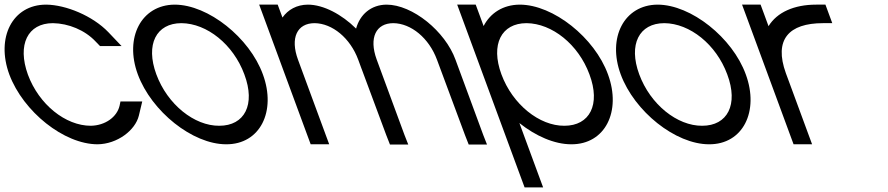

<svg xmlns="http://www.w3.org/2000/svg" viewBox="-124 -603 3834 829"><path d="M343.9 -464 401 -404H308L288.6 -424C242.6 -473 171.9 -502 104.5 -503C-4.5 -503 -50.2 -410 -3.6 -281C43.9 -152 158.9 -60 267.9 -60C330.5 -61 380.9 -98 392.2 -146L396.2 -165H490.2L475.6 -104C460.2 -40 382 19 297.4 20C152.4 20 -23.6 -121 -83.6 -281C-142.6 -441 -70 -583 75 -583H76C160.4 -582 275.7 -535 343.9 -464Z M471 -282C412.4 -441 486.4 -582 630 -583C775 -583 953.7 -440 1011 -282C1070 -122 998.7 21 852.4 20C707.4 20 530 -122 471 -282ZM551 -282C598.9 -152 715.2 -59 822.9 -60C931.9 -60 980.3 -151 931 -282C883.4 -411 769.9 -502 659.5 -503C550.5 -503 503.4 -411 551 -282Z M1413.5 -479.5C1430.1 -540.3 1477.7 -582.4 1545 -583C1657 -583 1798.4 -468 1842.8 -345L1962.6 -20L1978.7 21H1899.7L1884 -19L1762.8 -345C1728.1 -439 1650.9 -502 1574.5 -503C1499 -503 1468.5 -439.8 1502.1 -346.8L1502.8 -345L1517.5 -305L1622.6 -20L1638.7 21H1559.7L1544 -19L1437.6 -305H1437.5L1422.8 -345C1388.1 -439 1310.9 -502 1234.5 -503C1158.5 -503 1128.1 -439 1162.8 -345L1177.5 -305L1282.6 -20L1297.4 20H1217.4L1202.6 -20L1097.5 -305L1082.8 -345L1009.8 -543L995 -583H1075L1089.8 -543L1095.6 -527.3C1119.5 -561.3 1157.3 -582.6 1205 -583C1273.1 -583 1352.1 -540.5 1413.5 -479.5Z M1964.1 -490.6C1993 -546.5 2047.7 -582.5 2120 -583C2265 -583 2443.7 -440 2501 -282C2560 -122 2488.7 21 2342.4 20C2269.6 20 2188.6 -15.8 2118.6 -71.7L2206.2 166L2221 206H2141L2126.2 166L1961 -282L1864.8 -543L1850 -583H1930L1944.8 -543ZM2041 -282C2088.9 -152 2205.2 -59 2312.9 -60C2421.9 -60 2470.3 -151 2421 -282C2373.4 -411 2259.9 -502 2149.5 -503C2040.5 -503 1993.4 -411 2041 -282Z M2556 -282C2497.4 -441 2571.4 -582 2715 -583C2860 -583 3038.7 -440 3096 -282C3155 -122 3083.7 21 2937.4 20C2792.4 20 2615 -122 2556 -282ZM2636 -282C2683.9 -152 2800.2 -59 2907.9 -60C3016.9 -60 3065.3 -151 3016 -282C2968.4 -411 2854.9 -502 2744.5 -503C2635.5 -503 2588.4 -411 2636 -282Z M3194.3 -490C3230.9 -549.8 3304.6 -583 3400 -583H3440L3469.5 -503H3429.5C3282.1 -503 3216.5 -432.5 3269.2 -286.8L3271 -282L3285.8 -242L3367.6 -20L3382.4 20H3302.4L3287.6 -20L3205.8 -242L3191 -282C3190.5 -283.3 3190 -284.6 3189.6 -285.9L3094.8 -543L3080 -583H3160L3174.8 -543Z"/></svg>

Font: Nordica Plus
Style: NordicaClassicLightOpObl
Weight: 300
Version: Version 1.01